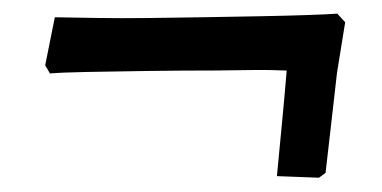

<svg xmlns="http://www.w3.org/2000/svg" viewBox="-20 -346 551 277"><path d="M440.2 -89.6 379.5 -91.9Q382.6 -125.8 386.6 -166.2Q390.5 -206.6 393.6 -244.2Q370.1 -245.3 345.8 -245Q321.4 -244.8 292.9 -244.3Q241.3 -244.3 192 -243.6Q142.7 -242.9 105.7 -242.2Q68.8 -241.5 52.1 -240L45.2 -251.8L59.1 -321.1Q83.5 -320.6 118.8 -320.1Q154 -319.5 193.9 -320Q235.4 -320.5 277.3 -321.2Q319.3 -321.9 356.9 -322.6Q394.6 -323.3 423.3 -324.3Q452 -325.3 466.6 -326.3L478 -313.9L466.2 -241Q461.3 -198.7 457 -160.3Q452.8 -121.8 449.7 -96.6Z"/></svg>

Font: Labrada
Style: Italic
Weight: 400
Italic angle: -7°
Designer: Mercedes Jáuregui
Foundry: Omnibus-Type Team
Version: Version 1.000